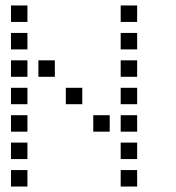

<svg xmlns="http://www.w3.org/2000/svg" viewBox="-20 -700 640 700"><path d="M21 -680Q20 -680 20 -680Q20 -680 20 -679V-621Q20 -620 20 -620Q20 -620 21 -620H79Q80 -620 80 -620Q80 -620 80 -621V-679Q80 -680 80 -680Q80 -680 79 -680ZM421 -680Q420 -680 420 -680Q420 -680 420 -679V-621Q420 -620 420 -620Q420 -620 421 -620H479Q480 -620 480 -620Q480 -620 480 -621V-679Q480 -680 480 -680Q480 -680 479 -680ZM21 -580Q20 -580 20 -580Q20 -580 20 -579V-521Q20 -520 20 -520Q20 -520 21 -520H79Q80 -520 80 -520Q80 -520 80 -521V-579Q80 -580 80 -580Q80 -580 79 -580ZM421 -580Q420 -580 420 -580Q420 -580 420 -579V-521Q420 -520 420 -520Q420 -520 421 -520H479Q480 -520 480 -520Q480 -520 480 -521V-579Q480 -580 480 -580Q480 -580 479 -580ZM21 -480Q20 -480 20 -480Q20 -480 20 -479V-421Q20 -420 20 -420Q20 -420 21 -420H79Q80 -420 80 -420Q80 -420 80 -421V-479Q80 -480 80 -480Q80 -480 79 -480ZM121 -480Q120 -480 120 -480Q120 -480 120 -479V-421Q120 -420 120 -420Q120 -420 121 -420H179Q180 -420 180 -420Q180 -420 180 -421V-479Q180 -480 180 -480Q180 -480 179 -480ZM421 -480Q420 -480 420 -480Q420 -480 420 -479V-421Q420 -420 420 -420Q420 -420 421 -420H479Q480 -420 480 -420Q480 -420 480 -421V-479Q480 -480 480 -480Q480 -480 479 -480ZM21 -380Q20 -380 20 -380Q20 -380 20 -379V-321Q20 -320 20 -320Q20 -320 21 -320H79Q80 -320 80 -320Q80 -320 80 -321V-379Q80 -380 80 -380Q80 -380 79 -380ZM221 -380Q220 -380 220 -380Q220 -380 220 -379V-321Q220 -320 220 -320Q220 -320 221 -320H279Q280 -320 280 -320Q280 -320 280 -321V-379Q280 -380 280 -380Q280 -380 279 -380ZM421 -380Q420 -380 420 -380Q420 -380 420 -379V-321Q420 -320 420 -320Q420 -320 421 -320H479Q480 -320 480 -320Q480 -320 480 -321V-379Q480 -380 480 -380Q480 -380 479 -380ZM21 -280Q20 -280 20 -280Q20 -280 20 -279V-221Q20 -220 20 -220Q20 -220 21 -220H79Q80 -220 80 -220Q80 -220 80 -221V-279Q80 -280 80 -280Q80 -280 79 -280ZM321 -280Q320 -280 320 -280Q320 -280 320 -279V-221Q320 -220 320 -220Q320 -220 321 -220H379Q380 -220 380 -220Q380 -220 380 -221V-279Q380 -280 380 -280Q380 -280 379 -280ZM421 -280Q420 -280 420 -280Q420 -280 420 -279V-221Q420 -220 420 -220Q420 -220 421 -220H479Q480 -220 480 -220Q480 -220 480 -221V-279Q480 -280 480 -280Q480 -280 479 -280ZM21 -180Q20 -180 20 -180Q20 -180 20 -179V-121Q20 -120 20 -120Q20 -120 21 -120H79Q80 -120 80 -120Q80 -120 80 -121V-179Q80 -180 80 -180Q80 -180 79 -180ZM421 -180Q420 -180 420 -180Q420 -180 420 -179V-121Q420 -120 420 -120Q420 -120 421 -120H479Q480 -120 480 -120Q480 -120 480 -121V-179Q480 -180 480 -180Q480 -180 479 -180ZM21 -80Q20 -80 20 -80Q20 -80 20 -79V-21Q20 -20 20 -20Q20 -20 21 -20H79Q80 -20 80 -20Q80 -20 80 -21V-79Q80 -80 80 -80Q80 -80 79 -80ZM421 -80Q420 -80 420 -80Q420 -80 420 -79V-21Q420 -20 420 -20Q420 -20 421 -20H479Q480 -20 480 -20Q480 -20 480 -21V-79Q480 -80 480 -80Q480 -80 479 -80Z"/></svg>

Font: Doto Medium
Style: Regular
Weight: 500
Monospace: yes
Version: Version 1.000